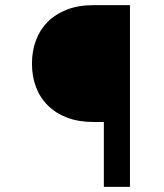

<svg xmlns="http://www.w3.org/2000/svg" viewBox="-20 -731 640 751"><path d="M386.2 0H488.3V-710.9H345.2Q287.1 -710.9 242.2 -693.6Q197.3 -676.3 167 -646Q136.2 -615.2 120.6 -573.2Q105 -531.2 105 -482.4Q105 -433.1 120.6 -391.1Q136.2 -349.1 167 -318.8Q197.3 -288.1 242.2 -271Q287.1 -253.9 345.2 -253.9H386.2Z"/></svg>

Font: Roboto Mono SemiBold
Style: Regular
Weight: 600
Monospace: yes
Designer: Google
Version: Version 3.000